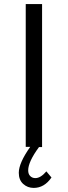

<svg xmlns="http://www.w3.org/2000/svg" viewBox="-20 -720 332 940"><path d="M72 126Q72 78 128 -1H106V-700H186V0H171Q118 72 118 114Q118 132 128 142Q138 152 153 152Q179 152 207 119L232 149Q197 200 145 200Q115 200 93.5 180.5Q72 161 72 126Z"/></svg>

Font: Trueno
Style: Lt
Weight: 300
Designer: Julieta Ulanovsky
Foundry: Julieta Ulanovsky
Version: Version 3.001b